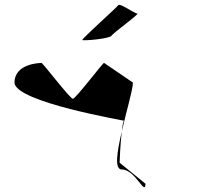

<svg xmlns="http://www.w3.org/2000/svg" viewBox="-20 -954 877 793"><path d="M40 -613C40 -532 503 -455 493 -455C489 -455 486 -436 483 -411C502 -494 529 -585 529 -613L410 -694C410 -702 293 -546 281 -546C269 -546 151 -702 151 -694C151 -694 40 -694 40 -613ZM320 -789C319 -784 433 -794 440 -806C447 -818 559 -898 547 -898C535 -898 474 -944 468 -932C461 -922 321 -797 320 -789ZM474 -282C474 -287 477 -361 483 -411C464 -329 451 -254 483 -254C540 -254 579 -142 581 -195Z"/></svg>

Font: Ampere
Style: Ext
Weight: 400
Version: Version 1